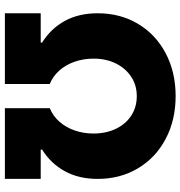

<svg xmlns="http://www.w3.org/2000/svg" viewBox="4 -762 757 806"><g transform="rotate(90 383.0 -358.5)"><path d="M35.2 -150.4H158.2V-156.2Q99.6 -192.9 67.4 -251.5Q35.2 -310.1 35.2 -389.6Q35.2 -484.4 79.6 -558.8Q124 -633.3 203.1 -675Q282.2 -716.8 382.8 -716.8Q483.4 -716.8 562.5 -675Q641.6 -633.3 686 -558.8Q730.5 -484.4 730.5 -389.6Q730.5 -310.1 698.2 -251.5Q666 -192.9 607.4 -156.2V-150.4H730.5V0H433.6V-188.5Q465.3 -201.2 489.5 -228Q513.7 -254.9 526.9 -292.2Q540 -329.6 540 -372.1Q540 -424.3 520.3 -465.8Q500.5 -507.3 464.8 -530.5Q429.2 -553.7 382.8 -553.7Q337.4 -553.7 301.8 -530.3Q266.1 -506.8 245.8 -465.6Q225.6 -424.3 225.6 -372.1Q225.6 -329.6 238.8 -292.2Q252 -254.9 276.1 -228Q300.3 -201.2 332 -188.5V0H35.2Z"/></g></svg>

Font: Pretendard GOV Black
Style: Regular
Weight: 900
Designer: Base glyphs from Inter by Rasmus Andersson; Hangeul glyphs from Noto Sans CJK(Source Han Sans) by Jang Soo-young and Kan
Foundry: Kil Hyung-jin
Version: Version 1.309